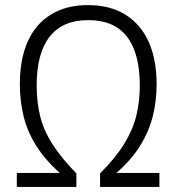

<svg xmlns="http://www.w3.org/2000/svg" viewBox="-20 -734 691 754"><path d="M46 0V-55H218V-52Q157 -106 122 -162Q87 -218 72.5 -278Q58 -338 58 -404Q58 -502 89 -571Q120 -640 180 -677Q240 -714 326 -714Q411 -714 471.5 -677Q532 -640 563.5 -570.5Q595 -501 595 -403Q595 -337 580 -277.5Q565 -218 530.5 -162Q496 -106 434 -52V-55H606V0H373V-53Q434 -114 468 -169.5Q502 -225 515.5 -280.5Q529 -336 529 -398Q529 -524 479 -589.5Q429 -655 326 -655Q226 -655 175 -590Q124 -525 124 -398Q124 -336 137 -280.5Q150 -225 185 -169.5Q220 -114 280 -53V0Z"/></svg>

Font: Nunito Sans 7pt Condensed Light
Style: Regular
Weight: 300
Width: 3
Designer: Vernon Adams
Foundry: Vernon Adams
Version: Version 3.101;gftools[0.9.27]